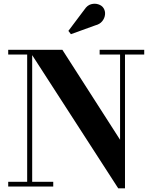

<svg xmlns="http://www.w3.org/2000/svg" viewBox="-20 -1023 836 1053"><path d="M156.5 -750V-26H272V0H25V-26H129V-724H25V-750ZM771 -750V-724H665.5V10H628.5L137.5 -750H322L638.5 -256.5V-724H526.5V-750ZM369 -835.5 355 -853.5 443 -970.5Q458.5 -994 479.5 -999.8Q500.5 -1005.5 519.5 -999.2Q538.5 -993 547.5 -979Q558 -963 556 -943Q554 -923 540.5 -906.5Q527 -890 503 -884Z"/></svg>

Font: Bodoni Moda 9pt
Style: Bold
Weight: 700
Designer: Owen Earl
Foundry: indestructible type
Version: Version 2.005